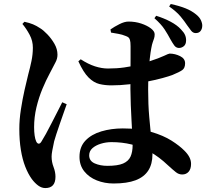

<svg xmlns="http://www.w3.org/2000/svg" viewBox="-20 -872 1040 957"><path d="M829.4 -676.1Q817.5 -699 800.6 -725.1Q783.7 -751.2 749.7 -781.2L758.4 -793.4Q797.8 -781.1 830.2 -763.9Q862.7 -746.6 881.6 -726Q896.7 -710.6 902.4 -697.3Q908 -684 907.5 -669.7Q907.2 -650.7 896.1 -641.7Q885 -632.7 870.9 -632.9Q857 -633.9 848.6 -645.5Q840.2 -657 829.4 -676.1ZM912.4 -746.5Q900.7 -764.6 880.7 -789Q860.6 -813.5 823.1 -839.8L831.1 -852Q874.9 -842.5 905 -830.4Q935.2 -818.3 957.3 -800.1Q974.6 -786.3 981.6 -770.8Q988.6 -755.3 988.1 -743.2Q987.8 -727.8 979.5 -717.3Q971.2 -706.8 954.9 -707.1Q942.2 -707.4 933.1 -718.5Q924 -729.7 912.4 -746.5ZM370.6 -566.4 382.3 -576.5Q419.5 -552.3 453.3 -541.4Q487.2 -530.5 518.2 -530.5Q562 -530.5 599.1 -535.8Q636.2 -541 666.9 -549.2Q697.5 -557.4 720.6 -564.9Q774.3 -582.5 797.5 -593.7Q820.8 -604.9 825.6 -604.9Q852.6 -604.7 877.6 -592.3Q902.6 -580 902.6 -556.6Q902.6 -532.7 888.4 -522.6Q874.1 -512.6 839.5 -498.3Q822.9 -492 790 -482.9Q757.1 -473.8 714.5 -465.6Q671.9 -457.5 625.7 -452Q579.5 -446.5 535.3 -446.5Q503.1 -446.5 475.1 -453.3Q447.1 -460.2 421.4 -485.7Q395.7 -511.3 370.6 -566.4ZM533.4 -709.6 530.6 -725.3Q549.7 -738.8 575.2 -751.6Q600.6 -764.5 620.7 -764.5Q654.5 -764.5 684.1 -754.6Q713.7 -744.7 732.3 -730.3Q750.9 -715.9 750.9 -701.2Q750.9 -689.3 748 -680.7Q745.2 -672.1 741.3 -661.4Q737.4 -650.6 734.2 -632.4Q730.4 -613.5 726.7 -580.7Q723.1 -547.9 720.7 -507.9Q718.4 -468 718.4 -427Q718.4 -350.7 723.8 -290Q729.1 -229.3 734.5 -182.8Q739.9 -136.4 739.9 -102.1Q739.9 -54.9 719.3 -22.4Q698.6 10.1 656 26.4Q613.3 42.6 546 42.6Q501.3 42.6 462.5 27.2Q423.7 11.8 399.9 -18.1Q376.2 -47.9 376.2 -90.4Q376.2 -139.9 405.9 -171.2Q435.6 -202.5 485.2 -217.2Q534.8 -231.9 591.9 -231.9Q675.2 -231.9 734.7 -214.3Q794.3 -196.7 834.8 -171.1Q875.2 -145.5 899.1 -121.1Q915.3 -105.2 923.8 -88.9Q932.3 -72.6 932.3 -55.2Q932.3 -29.9 920.3 -16.1Q908.3 -2.3 888.1 -2.3Q871 -2.3 856.5 -13.9Q841.9 -25.5 816.6 -48.6Q772.9 -90.1 728 -115.2Q683.2 -140.3 635.7 -152Q588.2 -163.6 535.9 -163.6Q508.3 -163.6 482.7 -155.7Q457 -147.8 440.7 -133.4Q424.5 -118.9 424.5 -97.6Q424.5 -69.6 452.2 -57.5Q479.9 -45.4 515.5 -45.4Q566.7 -45.4 593.4 -56.9Q620.2 -68.5 630.7 -91.5Q641.1 -114.6 641.1 -149.3Q641.1 -168.2 639.5 -199.2Q637.9 -230.2 635.7 -268.7Q633.6 -307.3 631.9 -348.8Q630.3 -390.3 630 -428.7Q630 -467 630.4 -509.2Q630.8 -551.4 630.8 -587.2Q630.8 -622.9 630.8 -641.1Q630.8 -663 627.8 -672.6Q624.9 -682.2 619.7 -686.1Q614.5 -689.9 605.3 -693.1Q589.4 -699.8 570.4 -703.2Q551.4 -706.7 533.4 -709.6ZM91.6 -752.7 101.8 -763.5Q126.8 -758 144.4 -750.8Q161.9 -743.6 180.5 -731.1Q195.8 -721.9 216 -700.9Q236.2 -679.9 251.4 -653.6Q266.5 -627.2 266.5 -599.5Q266.5 -578.9 255.8 -559.8Q245.1 -540.6 227.5 -505.5Q209.8 -472.9 191.6 -429.6Q173.5 -386.3 161.7 -337.2Q150 -288.2 150 -238.1Q150 -214.7 152.7 -196.3Q155.4 -177.9 160.3 -167.4Q165.3 -156.5 172.6 -155.9Q180 -155.3 186.7 -166.7Q195.4 -180.2 209 -204.9Q222.6 -229.7 237.5 -259Q252.4 -288.3 266.6 -315.8Q280.8 -343.3 290.3 -362.3L312.4 -352.5Q305.4 -332.1 296 -305.9Q286.7 -279.8 277.6 -253.2Q268.6 -226.5 261 -204.1Q253.4 -181.7 249.9 -167.7Q243.6 -138 240.4 -120.5Q237.2 -103 237.2 -91.5Q237.2 -64.7 246.9 -39.6Q256.5 -14.6 256.5 8.9Q256.5 65.4 205.9 65.4Q187.6 65.4 170.4 52.9Q153.3 40.3 138.4 20.2Q120.1 -5.1 105.9 -41.3Q91.7 -77.5 84 -124.9Q76.3 -172.2 76.3 -229.4Q76.3 -275.7 84.2 -326.7Q92.1 -377.8 102.5 -423.9Q112.9 -470 120.5 -500Q130.5 -536.7 137 -568.6Q143.6 -600.4 143.8 -633.8Q144.1 -668 127.6 -698.8Q111.1 -729.6 91.6 -752.7Z"/></svg>

Font: Noto Serif HK
Style: Regular
Weight: 200
Designer: Ryoko NISHIZUKA 西塚涼子 (kana & ideographs); Frank Grießhammer (Latin, Greek & Cyrillic); Wenlong ZHANG 张文龙 (bopomofo); San
Foundry: Adobe
Version: Version 2.001;hotconv 1.1.0;makeotfexe 2.6.0